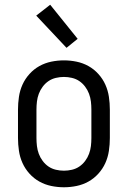

<svg xmlns="http://www.w3.org/2000/svg" viewBox="-20 -783 540 811"><path d="M250 8Q223 8 196.5 2.5Q170 -3 146.5 -16Q123 -29 104.5 -49.5Q86 -70 75 -94.5Q64 -119 60 -146Q56 -173 56 -200V-320Q56 -347 60 -374Q64 -401 75 -425.5Q86 -450 104.5 -470.5Q123 -491 146.5 -504Q170 -517 196.5 -522.5Q223 -528 250 -528Q277 -528 303.5 -522.5Q330 -517 353.5 -504Q377 -491 395.5 -470.5Q414 -450 425 -425.5Q436 -401 440 -374Q444 -347 444 -320V-200Q444 -173 440 -146Q436 -119 425 -94.5Q414 -70 395.5 -49.5Q377 -29 353.5 -16Q330 -3 303.5 2.5Q277 8 250 8ZM250 -62Q267 -62 284 -66Q301 -70 315 -79.5Q329 -89 339.5 -103Q350 -117 356 -133Q362 -149 364 -166Q366 -183 366 -200V-320Q366 -337 364 -354Q362 -371 356 -387Q350 -403 339.5 -417Q329 -431 315 -440.5Q301 -450 284 -454Q267 -458 250 -458Q233 -458 216 -454Q199 -450 185 -440.5Q171 -431 160.5 -417Q150 -403 144 -387Q138 -371 136 -354Q134 -337 134 -320V-200Q134 -183 136 -166Q138 -149 144 -133Q150 -117 160.5 -103Q171 -89 185 -79.5Q199 -70 216 -66Q233 -62 250 -62ZM261 -581 133 -717 192 -763 308 -619Z"/></svg>

Font: Iosevka srxl
Style: Regular
Weight: 400
Monospace: yes
Designer: Belleve Invis
Foundry: Belleve Invis
Version: Version 33.0.1; ttfautohint (v1.8.3)